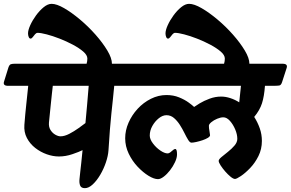

<svg xmlns="http://www.w3.org/2000/svg" viewBox="-76 -957 1515 1000"><path d="M-55 -532 -32 -606Q-27 -620 -19.5 -622.5Q-12 -625 0 -625H618Q646 -625 639 -603L615 -529Q610 -513 600 -511.5Q590 -510 566 -510H519Q515 -469 511.5 -435Q508 -401 504 -364.5Q500 -328 496.5 -282.5Q493 -237 489 -174Q487 -145 475.5 -111Q464 -77 446 -46.5Q428 -16 407 3.5Q386 23 366 23Q347 23 341.5 9.5Q336 -4 338 -24Q340 -44 342 -62Q344 -78 347 -106.5Q350 -135 354 -175Q336 -166 301 -154Q266 -142 231 -142Q200 -142 167.5 -153.5Q135 -165 107.5 -186.5Q80 -208 64 -238.5Q48 -269 51 -307Q55 -360 61 -415Q67 -470 71 -510H-34Q-62 -510 -55 -532ZM179 -319Q177 -296 187 -280Q197 -264 212 -255.5Q227 -247 239 -247Q260 -247 285 -260Q310 -273 333 -289.5Q356 -306 369 -316Q373 -360 377.5 -409Q382 -458 386 -510H199Q197 -493 194 -465.5Q191 -438 188 -408Q185 -378 182.5 -353.5Q180 -329 179 -319Z M375 -625Q377 -631 378 -638.5Q379 -646 379 -652Q379 -670 357.5 -688.5Q336 -707 303 -724.5Q270 -742 234 -756Q198 -770 167 -778Q136 -786 120 -786Q113 -786 106.5 -778.5Q100 -771 94.5 -763.5Q89 -756 83 -756Q77 -756 73.5 -764.5Q70 -773 70 -783Q70 -800 81.5 -825.5Q93 -851 111.5 -876.5Q130 -902 151.5 -919.5Q173 -937 193 -937Q219 -937 258 -914.5Q297 -892 340.5 -855.5Q384 -819 421.5 -776.5Q459 -734 483 -694Q507 -654 507 -625Z M511 -532 535 -606Q540 -620 547 -622.5Q554 -625 566 -625H1396Q1424 -625 1417 -603L1393 -529Q1388 -513 1378 -511.5Q1368 -510 1344 -510H1304Q1300 -455 1288.5 -419Q1277 -383 1248 -348Q1266 -320 1277 -288.5Q1288 -257 1288 -223Q1288 -180 1270 -144Q1252 -108 1226.5 -81.5Q1201 -55 1178.5 -40Q1156 -25 1148 -25Q1139 -25 1125 -36.5Q1111 -48 1097 -64Q1083 -80 1073 -95.5Q1063 -111 1063 -119Q1063 -127 1077.5 -139Q1092 -151 1111.5 -166.5Q1131 -182 1145.5 -199Q1160 -216 1160 -234Q1160 -257 1149 -283Q1138 -309 1121.5 -327.5Q1105 -346 1087 -346Q1073 -346 1055 -338.5Q1037 -331 1024.5 -320.5Q1012 -310 1012 -302Q1012 -289 1014.5 -277Q1017 -265 1018 -253Q1018 -246 1006.5 -239Q995 -232 978.5 -226.5Q962 -221 946 -217.5Q930 -214 921 -214Q913 -214 904 -228.5Q895 -243 884.5 -264.5Q874 -286 860.5 -307Q847 -328 830 -342.5Q813 -357 791 -357Q771 -357 751 -341Q731 -325 717.5 -301Q704 -277 704 -251Q704 -232 720.5 -210Q737 -188 759 -173Q781 -158 797 -158Q806 -158 818 -169.5Q830 -181 837 -181Q846 -181 846 -153Q846 -135 835.5 -112.5Q825 -90 809.5 -70Q794 -50 777 -37Q760 -24 747 -24Q726 -24 697.5 -41.5Q669 -59 641 -88.5Q613 -118 594.5 -156.5Q576 -195 576 -237Q576 -278 593.5 -318Q611 -358 641 -390.5Q671 -423 710 -442.5Q749 -462 791 -462Q827 -462 856.5 -450Q886 -438 906.5 -423Q927 -408 935 -400Q943 -406 964.5 -419Q986 -432 1015.5 -443Q1045 -454 1076 -454Q1099 -454 1123.5 -446Q1148 -438 1170 -424L1179 -510H532Q504 -510 511 -532Z M1091 -625Q1093 -631 1094 -638.5Q1095 -646 1095 -652Q1095 -670 1073.5 -688.5Q1052 -707 1019 -724.5Q986 -742 950 -756Q914 -770 883 -778Q852 -786 836 -786Q829 -786 822.5 -778.5Q816 -771 810.5 -763.5Q805 -756 799 -756Q793 -756 789.5 -764.5Q786 -773 786 -783Q786 -800 797.5 -825.5Q809 -851 827.5 -876.5Q846 -902 867.5 -919.5Q889 -937 909 -937Q935 -937 974 -914.5Q1013 -892 1056.5 -855.5Q1100 -819 1137.5 -776.5Q1175 -734 1199 -694Q1223 -654 1223 -625Z"/></svg>

Font: Alkatra
Style: Bold
Weight: 700
Designer: Suman Bhandary
Version: Version 1.100;gftools[0.9.22]